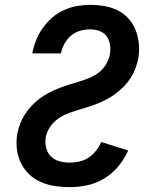

<svg xmlns="http://www.w3.org/2000/svg" viewBox="-20 -763 640 791"><path d="M268 8Q237 8 206.5 3.5Q176 -1 148.5 -13Q121 -25 100 -45Q79 -65 66 -92Q53 -119 49.5 -149.5Q46 -180 51 -211Q55 -232 63 -253Q71 -274 83 -292.5Q95 -311 111 -328Q127 -345 145 -358Q163 -371 183 -381.5Q203 -392 223.5 -400Q244 -408 265.5 -414.5Q287 -421 308 -427.5Q329 -434 349.5 -442.5Q370 -451 388 -465Q406 -479 417.5 -499Q429 -519 433 -540Q436 -560 433 -579.5Q430 -599 419 -614Q408 -629 389.5 -635.5Q371 -642 351 -642Q330 -642 309.5 -636Q289 -630 272.5 -616Q256 -602 245.5 -582.5Q235 -563 231 -543H113Q118 -570 128.5 -596.5Q139 -623 155.5 -646.5Q172 -670 194 -689.5Q216 -709 242.5 -721Q269 -733 296.5 -738Q324 -743 351 -743Q381 -743 410 -738Q439 -733 464.5 -720.5Q490 -708 509 -687Q528 -666 538.5 -639.5Q549 -613 552 -583.5Q555 -554 550 -524Q546 -503 538.5 -482.5Q531 -462 519 -443Q507 -424 491 -407.5Q475 -391 457 -377.5Q439 -364 419 -353.5Q399 -343 378.5 -335Q358 -327 336.5 -320.5Q315 -314 294 -307.5Q273 -301 252.5 -292.5Q232 -284 214 -270Q196 -256 184 -236.5Q172 -217 168 -196Q165 -174 170.5 -153Q176 -132 190.5 -118Q205 -104 225.5 -98.5Q246 -93 268 -93Q288 -93 307.5 -97.5Q327 -102 344.5 -113.5Q362 -125 375.5 -142Q389 -159 397 -178L508 -143Q493 -109 468 -78.5Q443 -48 410 -28Q377 -8 340.5 0Q304 8 268 8Z"/></svg>

Font: Zed Sans Extended
Style: Bold Italic
Weight: 700
Width: 7
Italic angle: -9°
Designer: Belleve Invis
Foundry: Belleve Invis
Version: Version 1.0.0; ttfautohint (v1.8.4)